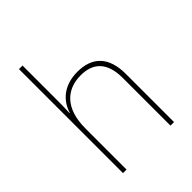

<svg xmlns="http://www.w3.org/2000/svg" viewBox="-215 -876 992 992"><g transform="rotate(-45 281.5 -380.0)"><path d="M98 0H124V-301C124 -446 197 -512 301 -512C390 -512 445 -464 445 -348V0H471V-352C471 -478 408 -537 302 -537C197 -537 143 -478 124 -415H122C123 -444 124 -464 124 -495V-760H98Z"/></g></svg>

Font: Noto Sans Mono SemiCondensed Thin
Style: Regular
Weight: 100
Width: 4
Designer: Monotype Design Team
Foundry: Monotype Imaging Inc.
Version: Version 2.014